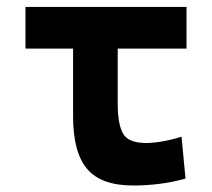

<svg xmlns="http://www.w3.org/2000/svg" viewBox="-20 -538 626 567"><path d="M373 9.8Q278.8 9.8 237.3 -39.1Q195.8 -87.9 195.8 -195.3V-394.5H55.2V-517.6H530.8V-394.5H327.6V-232.9Q327.6 -171.4 343.3 -143.6Q358.9 -115.7 412.1 -115.7Q432.1 -115.7 459.2 -120.4Q486.3 -125 516.1 -134.3L527.8 -10.7Q490.2 0 451.4 4.9Q412.6 9.8 373 9.8Z"/></svg>

Font: Caskaydia Cove
Style: Bold
Weight: 700
Monospace: yes
Designer: Aaron Bell
Foundry: Saja Typeworks
Version: Version 4.300; ttfautohint (v1.8.3)